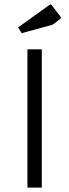

<svg xmlns="http://www.w3.org/2000/svg" viewBox="-20 -848 313 868"><path d="M104 -625H169V0H104ZM78 -698 62 -724 201 -824Q207 -828 208 -828Q211 -828 213 -825L249 -779Q255 -771 255 -769Q255 -764 249 -760L226 -742Q222 -739 218.5 -737Q215 -735 206 -733Z"/></svg>

Font: Changa ExtraLight ExtraLight
Style: Regular
Weight: 250
Version: Version 3.002; ttfautohint (v1.8.2)